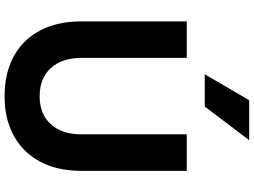

<svg xmlns="http://www.w3.org/2000/svg" viewBox="-152 -920 1086 821"><g transform="rotate(90 390.5 -509.0)"><path d="M71 -313V-765H227V-316Q227 -231 271 -183.5Q315 -136 391 -136Q467 -136 510.5 -183.5Q554 -231 554 -316V-765H710V-313Q710 -212 671 -138.5Q632 -65 560 -25.5Q488 14 391 14Q293 14 221 -25Q149 -64 110 -138Q71 -212 71 -313ZM408 -1032H579L435 -842H297Z"/></g></svg>

Font: Application
Style: Bold
Weight: 700
Designer: Wei Huang
Foundry: Wei Huang
Version: Version 0.012